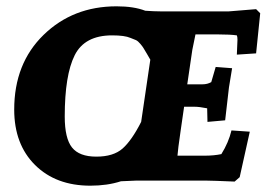

<svg xmlns="http://www.w3.org/2000/svg" viewBox="-20 -572 845 608"><path d="M730 -399 732 -446Q732 -456 730 -460Q709 -463 672 -463H599L589 -414L573 -305H621Q637 -305 649 -312L663 -360L715 -356Q707 -310 705 -295L693 -191L637 -186L636 -229Q611 -234 596 -234H563L552 -158Q543 -96 542 -79H627Q658 -79 681 -84Q704 -121 713 -159L771 -155L739 -11L723 3Q653 0 637 0H409L363 2Q320 16 266 16Q157 16 91 -49.5Q25 -115 25 -225Q25 -371 118 -461.5Q211 -552 349 -552Q404 -552 440 -538Q468 -536 487 -536H705L791 -543L804 -530L791 -403ZM335 -460Q248 -460 216.5 -397Q185 -334 185 -203Q185 -134 208 -105Q231 -76 285 -76Q339 -76 368 -101.5Q397 -127 427 -186L456 -383Q453 -389 445 -402Q437 -415 434.5 -419.5Q432 -424 424.5 -433Q417 -442 410.5 -445Q404 -448 393 -452Q375 -460 335 -460Z"/></svg>

Font: Andada SC
Style: Bold Italic
Weight: 700
Italic angle: -8.29999°
Designer: Carolina Giovagnoli
Foundry: Carolina Giovagnoli
Version: Version 1.003